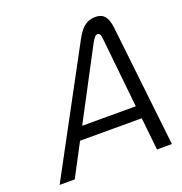

<svg xmlns="http://www.w3.org/2000/svg" viewBox="-124 -787 847 895"><g transform="rotate(-20 300.0 -339.5)"><path d="M347 -605 21 0H96L181 -161H487L504 0H578L510 -605C503 -657 484 -679 444 -679C398 -679 372 -651 347 -605ZM214 -223 397 -569C411 -594 418 -600 427 -600C437 -600 442 -593 444 -569L480 -223Z"/></g></svg>

Font: LT Wave Mono Light
Style: Italic
Weight: 300
Designer: Daniel Lyons
Version: Version 2.5 (Glyphs App)